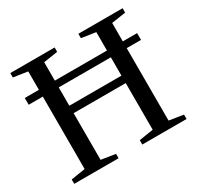

<svg xmlns="http://www.w3.org/2000/svg" viewBox="-143 -819 1007 983"><g transform="rotate(-30 361.0 -327.5)"><path d="M28.8 0V-25.9L112.8 -39.1V-467.3H29.3V-507.3H112.8V-616.2L28.8 -628.9V-654.8H291V-628.9L207 -616.2V-507.3H515.1V-616.2L431.2 -628.9V-654.8H692.9V-628.9L608.9 -616.2V-507.3H693.4V-467.3H608.9V-39.1L692.9 -25.9V0H431.2V-25.9L515.1 -39.1V-314.9H207V-39.1L291 -25.9V0ZM515.1 -358.9V-467.3H207V-358.9Z"/></g></svg>

Font: Liberation Serif
Style: Regular
Weight: 400
Designer: Steve Matteson
Foundry: Ascender Corporation
Version: Version 2.1.5